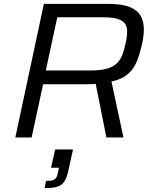

<svg xmlns="http://www.w3.org/2000/svg" viewBox="-20 -708 782 989"><path d="M59 0 206 -688H537Q609 -688 649 -671.5Q689 -655 705 -625.5Q721 -596 721 -556Q721 -544 719.5 -529.5Q718 -515 715.5 -499.5Q713 -484 709 -470Q701 -436 690.5 -406.5Q680 -377 664 -354Q648 -331 621.5 -314Q595 -297 554 -288L616 0H528L473 -276Q460 -275 446.5 -274.5Q433 -274 419 -274H202L143 0ZM216 -345H445Q497 -345 529.5 -354Q562 -363 580.5 -380.5Q599 -398 609 -423Q619 -448 626 -481Q631 -500 633 -516.5Q635 -533 635 -546Q635 -570 624 -586Q613 -602 586 -610.5Q559 -619 511 -619H275ZM210 261 217 224Q239 224 251 220.5Q263 217 269.5 207Q276 197 279 178L284 156H243L264 62H356L336 153Q330 185 322 206Q314 227 301 239Q288 251 266.5 256Q245 261 210 261Z"/></svg>

Font: Saira SemiExpanded
Style: Italic
Weight: 400
Width: 6
Italic angle: -12°
Designer: Hector Gatti with collaboration of the Omnibus-Type team
Foundry: Omnibus-Type
Version: Version 1.101